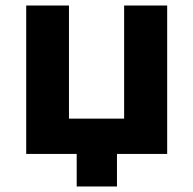

<svg xmlns="http://www.w3.org/2000/svg" viewBox="-20 -558 701 696"><path d="M586 0H404V118H258V0H75V-538H230V-128H430V-538H586Z"/></svg>

Font: Montserrat-Bold
Style: Bold
Weight: 700
Version: Version 7.200